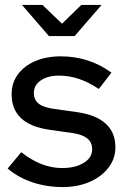

<svg xmlns="http://www.w3.org/2000/svg" viewBox="-20 -747 505 777"><path d="M234 10Q168 10 110.5 -9.5Q53 -29 11 -65L66 -131Q105 -100 146.5 -83.5Q188 -67 231 -67Q285 -67 319 -88Q353 -109 353 -143Q353 -171 333 -187Q313 -203 271 -209L179 -222Q103 -233 65 -269Q27 -305 27 -365Q27 -411 52 -445.5Q77 -480 122 -499.5Q167 -519 227 -519Q282 -519 333 -503Q384 -487 431 -453L380 -387Q338 -415 298.5 -428Q259 -441 219 -441Q173 -441 145 -421.5Q117 -402 117 -371Q117 -343 136.5 -327.5Q156 -312 201 -306L293 -293Q369 -282 408 -246.5Q447 -211 447 -151Q447 -105 419 -68.5Q391 -32 343 -11Q295 10 234 10ZM152 -727 231 -651 309 -727H391L282 -601H178L69 -727Z"/></svg>

Font: Red Hat Display Medium
Style: Regular
Weight: 500
Designer: Pentagram, MCKL
Foundry: Pentagram, MCKL
Version: Version 1.023